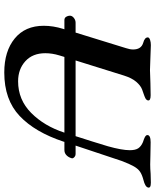

<svg xmlns="http://www.w3.org/2000/svg" viewBox="64 -758 708 875"><g transform="rotate(90 417.5 -320.0)"><path d="M834 -641Q831 -628 799 -620Q776 -614 762.5 -605Q749 -596 738 -577Q727 -558 713 -521Q697 -475 667 -383L643 -311H682Q689 -311 695 -306Q701 -301 701 -295L700 -291Q696 -278 686.5 -269Q677 -260 663 -260H626L625 -256Q582 -126 508 -56Q434 14 310 14Q213 14 155 -33.5Q97 -81 97 -166Q97 -209 111 -254L113 -260H71Q61 -260 56 -268Q51 -276 51 -285Q51 -295 61 -303Q71 -311 83 -311H128L199 -541Q205 -559 205 -573Q205 -610 175 -619Q149 -626 150 -641Q151 -647 161.5 -650.5Q172 -654 185 -654Q202 -654 240 -652Q280 -650 299 -650Q316 -650 358 -652L414 -653Q440 -653 437 -640Q435 -633 427 -629Q419 -625 407 -621Q395 -617 387 -614Q369 -607 352 -587Q335 -567 324 -532L255 -311H600Q625 -388 646 -458Q664 -522 664 -558Q664 -584 655 -597Q646 -610 627 -618Q623 -619 614 -622.5Q605 -626 600 -629.5Q595 -633 595 -638Q595 -653 628 -653L685 -652Q700 -651 729 -651Q748 -651 772 -653L812 -654Q838 -654 834 -641ZM584 -260H239L232 -237Q222 -204 222 -173Q222 -115 258.5 -82Q295 -49 350 -49Q434 -49 494 -108.5Q554 -168 584 -260Z"/></g></svg>

Font: EB Garamond SemiBold
Style: Italic
Weight: 600
Italic angle: -17.2°
Designer: Georg Duffner and Octavio Pardo
Foundry: Georg Duffner
Version: Version 1.000